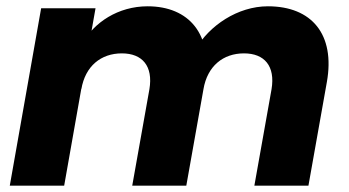

<svg xmlns="http://www.w3.org/2000/svg" viewBox="-20 -584 1099 604"><path d="M10.8 0H181.9L280.5 -557.9H109.4ZM396 0H566.1L624.1 -326.1C650.6 -475.8 574.5 -564.2 444.4 -564.2C351.8 -564.2 274.9 -513.2 239.5 -447.3L235.9 -303.2C248.1 -376.2 297.8 -416.1 363.3 -416.1C427.8 -416.1 462.2 -376.2 450 -303.2ZM780.2 0H950.3L1008.3 -326.1C1034.8 -475.8 960.8 -564.2 822.8 -564.2C727.4 -564.2 638.1 -503.1 595.5 -429.4L620 -303.2C632.3 -376.2 682 -416.1 747.5 -416.1C812 -416.1 846.4 -376.2 834.2 -303.2Z"/></svg>

Font: Poppins Devanagari Thin
Style: Italic
Weight: 100
Italic angle: -10°
Designer: Ninad Kale (Devanagari), Jonny Pinhorn (Latin)
Foundry: Indian Type Foundry
Version: 4.005